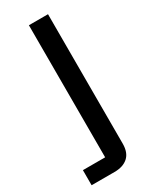

<svg xmlns="http://www.w3.org/2000/svg" viewBox="-215 -545 630 791"><g transform="rotate(-30 100.0 -150.0)"><path d="M-30 200V128.3H75.8V-500H166.7V115.8Q166.7 158.3 143.3 179.2Q120 200 79.2 200Z"/></g></svg>

Font: Funnel Display
Style: Regular
Weight: 400
Designer: NORD ID, Kristian Moeller
Foundry: Dicotype
Version: Version 1.000